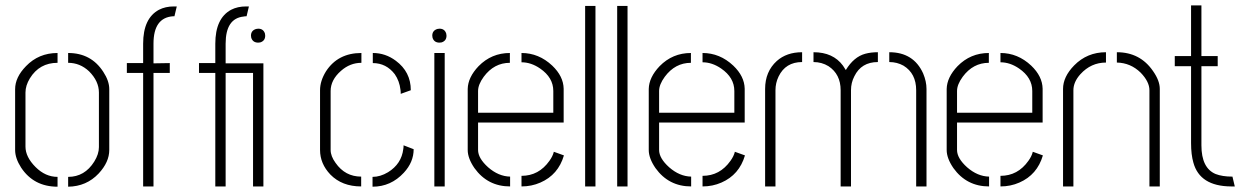

<svg xmlns="http://www.w3.org/2000/svg" viewBox="-20 -704 4683 725"><path d="M37.1 -137.7V-367.2Q37.1 -412.1 78.1 -454.1Q126 -503.9 197.3 -503.9V-466.8Q128.9 -466.8 92.8 -408.2Q76.2 -380.9 76.2 -354.5V-150.4Q76.2 -111.3 114.3 -73.2Q151.4 -36.1 197.3 -36.1V1Q107.4 1 59.6 -71.3Q37.1 -106.4 37.1 -137.7ZM237.3 1V-36.1Q299.8 -36.1 335.9 -93.8Q353.5 -122.1 353.5 -148.4V-354.5Q353.5 -397.5 316.4 -434.6Q282.2 -466.8 237.3 -466.8V-503.9Q324.2 -503.9 370.1 -432.6Q392.6 -398.4 392.6 -367.2V-137.7Q392.6 -91.8 352.5 -48.8Q306.6 0 237.3 1Z M459 -428.7V-465.8H520.5V-539.1Q520.5 -634.8 580.1 -667Q604.5 -679.7 636.7 -679.7H647.5L638.7 -642.6H633.8Q559.6 -637.7 559.6 -539.1V-464.8L621.1 -465.8V-428.7H559.6V0H520.5V-428.7Z M731.4 -428.7V-465.8H793V-539.1Q793 -634.8 852.5 -667Q877 -679.7 909.2 -679.7H919.9L911.1 -642.6Q903.3 -642.6 900.4 -641.6Q832 -634.8 832 -539.1V-464.8H974.6V0H935.5V-428.7H832V0H793V-428.7ZM927.7 -569.3Q927.7 -588.9 947.3 -594.7Q952.1 -595.7 955.1 -595.7Q974.6 -595.7 980.5 -577.1Q981.4 -573.2 981.4 -569.3Q981.4 -549.8 962.9 -543.9Q959 -543 955.1 -543Q934.6 -543 928.7 -561.5Q927.7 -566.4 927.7 -569.3Z M1188.5 -137.7Q1188.5 -85.9 1227.5 -44.9Q1271.5 0 1343.8 0V-37.1Q1283.2 -37.1 1247.1 -88.9Q1228.5 -114.3 1228.5 -137.7V-360.4Q1228.5 -402.3 1267.6 -436.5Q1301.8 -466.8 1344.7 -466.8V-503.9Q1255.9 -503.9 1210.9 -434.6Q1188.5 -398.4 1188.5 -363.3ZM1387.7 -465.8Q1438.5 -465.8 1470.7 -423.8Q1488.3 -398.4 1492.2 -365.2Q1493.2 -359.4 1493.2 -349.6L1531.2 -363.3Q1531.2 -432.6 1474.6 -474.6Q1435.5 -503.9 1387.7 -503.9ZM1386.7 1Q1456.1 1 1504.9 -51.8Q1542 -91.8 1542 -140.6L1503.9 -155.3Q1503.9 -146.5 1502.9 -141.6Q1496.1 -85 1445.3 -53.7Q1416 -36.1 1386.7 -36.1Z M1612.3 -569.3Q1612.3 -588.9 1631.8 -594.7Q1636.7 -595.7 1639.6 -595.7Q1659.2 -595.7 1665 -577.1Q1666 -573.2 1666 -569.3Q1666 -549.8 1647.5 -543.9Q1643.6 -543 1639.6 -543Q1619.1 -543 1613.3 -561.5Q1612.3 -566.4 1612.3 -569.3ZM1620.1 0V-503.9H1659.2V0Z M1746.1 -137.7V-368.2Q1747.1 -412.1 1787.1 -454.1Q1835.9 -503.9 1905.3 -503.9V-466.8Q1845.7 -466.8 1806.6 -414.1Q1785.2 -384.8 1785.2 -360.4V-278.3H2069.3V-360.4Q2069.3 -411.1 2019.5 -445.3Q1985.4 -468.8 1949.2 -468.8V-503.9Q2014.6 -503.9 2065.4 -456.1Q2107.4 -416 2108.4 -369.1V-241.2H1785.2V-137.7Q1785.2 -106.4 1823.2 -72.3Q1862.3 -38.1 1906.2 -37.1V0Q1821.3 0 1771.5 -69.3Q1746.1 -106.4 1746.1 -137.7ZM1949.2 0V-40Q2014.6 -40 2054.7 -96.7Q2067.4 -114.3 2071.3 -130.9L2109.4 -117.2Q2087.9 -43.9 2020.5 -14.6Q1987.3 0 1949.2 0Z M2189.5 0V-681.6H2228.5V0Z M2310.5 0V-681.6H2349.6V0Z M2429.7 -137.7V-368.2Q2430.7 -412.1 2470.7 -454.1Q2519.5 -503.9 2588.9 -503.9V-466.8Q2529.3 -466.8 2490.2 -414.1Q2468.8 -384.8 2468.8 -360.4V-278.3H2752.9V-360.4Q2752.9 -411.1 2703.1 -445.3Q2668.9 -468.8 2632.8 -468.8V-503.9Q2698.2 -503.9 2749 -456.1Q2791 -416 2792 -369.1V-241.2H2468.8V-137.7Q2468.8 -106.4 2506.8 -72.3Q2545.9 -38.1 2589.8 -37.1V0Q2504.9 0 2455.1 -69.3Q2429.7 -106.4 2429.7 -137.7ZM2632.8 0V-40Q2698.2 -40 2738.3 -96.7Q2751 -114.3 2754.9 -130.9L2793 -117.2Q2771.5 -43.9 2704.1 -14.6Q2670.9 0 2632.8 0Z M2869.1 0V-368.2Q2869.1 -433.6 2913.1 -473.6Q2950.2 -506.8 3008.8 -506.8V-469.7Q2946.3 -469.7 2919.9 -415Q2908.2 -390.6 2908.2 -363.3V0ZM3051.8 -469.7V-506.8Q3126 -506.8 3163.1 -456.1Q3168 -448.2 3173.8 -439.5Q3204.1 -489.3 3247.1 -501Q3268.6 -506.8 3294.9 -506.8V-469.7Q3232.4 -469.7 3206.1 -416Q3193.4 -391.6 3193.4 -363.3V0H3154.3V-363.3Q3154.3 -423.8 3108.4 -454.1Q3083 -469.7 3051.8 -469.7ZM3337.9 -469.7V-506.8Q3429.7 -506.8 3465.8 -426.8Q3478.5 -396.5 3478.5 -368.2V0H3439.5V-363.3Q3439.5 -426.8 3391.6 -456.1Q3367.2 -469.7 3337.9 -469.7Z M3554.7 -137.7V-368.2Q3555.7 -412.1 3595.7 -454.1Q3644.5 -503.9 3713.9 -503.9V-466.8Q3654.3 -466.8 3615.2 -414.1Q3593.8 -384.8 3593.8 -360.4V-278.3H3877.9V-360.4Q3877.9 -411.1 3828.1 -445.3Q3793.9 -468.8 3757.8 -468.8V-503.9Q3823.2 -503.9 3874 -456.1Q3916 -416 3917 -369.1V-241.2H3593.8V-137.7Q3593.8 -106.4 3631.8 -72.3Q3670.9 -38.1 3714.8 -37.1V0Q3629.9 0 3580.1 -69.3Q3554.7 -106.4 3554.7 -137.7ZM3757.8 0V-40Q3823.2 -40 3863.3 -96.7Q3876 -114.3 3879.9 -130.9L3918 -117.2Q3896.5 -43.9 3829.1 -14.6Q3795.9 0 3757.8 0Z M3994.1 0V-368.2Q3994.1 -414.1 4036.1 -457Q4085 -506.8 4156.2 -506.8V-467.8Q4099.6 -467.8 4059.6 -423.8Q4033.2 -394.5 4033.2 -363.3V0ZM4197.3 -467.8V-506.8Q4285.2 -506.8 4334 -435.5Q4359.4 -399.4 4359.4 -368.2V0H4320.3V-363.3Q4320.3 -395.5 4287.1 -429.7Q4249 -466.8 4197.3 -467.8Z M4416 -454.1V-492.2H4477.5V-683.6H4516.6V-492.2H4578.1V-454.1H4516.6V-155.3Q4516.6 -69.3 4570.3 -46.9Q4595.7 -37.1 4632.8 -37.1H4633.8L4642.6 0H4627.9Q4510.7 -1 4486.3 -89.8Q4477.5 -120.1 4477.5 -164.1V-454.1Z"/></svg>

Font: Post No Bills Colombo Light
Style: Regular
Weight: 300
Designer: Kosala Senevirathne, Siva Puranthara, Lasantha Premarathna, Tharique Azeez
Foundry: Mooniak
Version: Version 1.220 ; ttfautohint (v1.6)